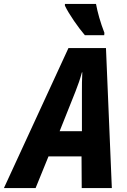

<svg xmlns="http://www.w3.org/2000/svg" viewBox="-78 -962 652 982"><path d="M356 -782H455L456 -794C435 -848 421 -899 413 -942H254V-933C274 -890 324 -819 356 -782ZM227 -291 308 -494C322 -529 332 -559 341 -592H343C341 -557 341 -524 341 -490V-291ZM-58 0H104L170 -162H339L340 0H494L464 -716H272Z"/></svg>

Font: Noto Sans Display SemiCondensed Extra
Style: Italic
Weight: 800
Width: 4
Italic angle: -12°
Designer: Monotype Design Team
Foundry: Monotype Imaging Inc.
Version: Version 1.900